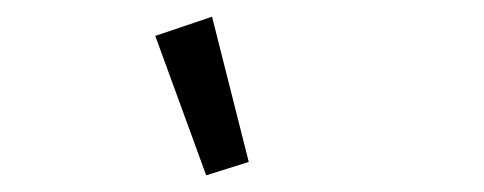

<svg xmlns="http://www.w3.org/2000/svg" viewBox="-20 -653 580 230"><path d="M234 -633 278 -459 227 -443 166 -610Z"/></svg>

Font: GFS Neohellenic Rg
Style: Regular
Weight: 400
Designer: Takis Katsoulidis and George D. Matthiopoulos
Foundry: Takis Katsoulidis and George D. Matthiopoulos
Version: Version 1.0